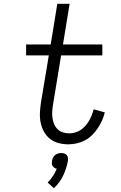

<svg xmlns="http://www.w3.org/2000/svg" viewBox="-20 -755 640 1015"><path d="M342 8Q315 8 290 1.5Q265 -5 245.5 -20Q226 -35 213.5 -57Q201 -79 195.5 -104Q190 -129 191 -156Q192 -183 196 -210L238 -462H118V-520H248L283 -735H348L313 -520H521V-462H303L260 -200Q257 -182 256 -164.5Q255 -147 257.5 -130.5Q260 -114 266.5 -98.5Q273 -83 285 -71.5Q297 -60 313 -55Q329 -50 347 -50Q362 -50 377.5 -54.5Q393 -59 406.5 -68Q420 -77 431.5 -90Q443 -103 451 -117Q459 -131 465 -146Q471 -161 475 -177L534 -161Q529 -139 519.5 -118Q510 -97 497 -77.5Q484 -58 467 -41Q450 -24 429 -13Q408 -2 385.5 3Q363 8 342 8ZM265 240 232 210Q248 194 260 175.5Q272 157 280 137Q273 136 267.5 132Q262 128 258 122.5Q254 117 254 110Q254 103 255 96Q256 87 260 79Q264 71 271 65Q278 59 287 56.5Q296 54 304 54Q312 54 320 56.5Q328 59 333 65Q338 71 339 79Q340 87 339 96Q332 135 314 173Q296 211 265 240Z"/></svg>

Font: Iosevka Light Extended
Style: Italic
Weight: 300
Width: 7
Italic angle: -9°
Monospace: yes
Designer: Belleve Invis
Foundry: Belleve Invis
Version: Version 32.5.0; ttfautohint (v1.8.4)